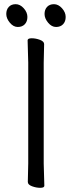

<svg xmlns="http://www.w3.org/2000/svg" viewBox="-20 -888 344 918"><path d="M294 -807Q294 -785 281.5 -772Q269 -759 248 -759Q227 -759 210 -779.5Q193 -800 193 -821Q193 -842 205 -855Q217 -868 238 -868Q259 -868 276.5 -848.5Q294 -829 294 -807ZM111 -807Q111 -785 98.5 -772Q86 -759 65 -759Q44 -759 27 -779.5Q10 -800 10 -821Q10 -842 22 -855Q34 -868 55 -868Q76 -868 93.5 -848.5Q111 -829 111 -807ZM113 -18 115 -107V-589L112 -695Q112 -705 131.5 -705Q151 -705 171 -697.5Q191 -690 191 -677L189 -588V-106L192 0Q192 10 172.5 10Q153 10 133 2.5Q113 -5 113 -18Z"/></svg>

Font: LXGW WenKai
Style: Regular
Weight: 400
Designer: LXGW / Fontworks Inc.
Foundry: LXGW / Fontworks Inc.
Version: Version 1.520; June 14, 2025